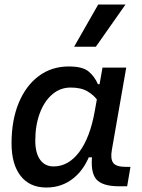

<svg xmlns="http://www.w3.org/2000/svg" viewBox="-20 -815 626 845"><path d="M291 -429.7Q244.6 -429.7 209.5 -399.2Q174.3 -368.7 154.8 -315.9Q135.3 -263.2 135.3 -196.3Q135.3 -141.6 156.5 -112.1Q177.7 -82.5 215.8 -82.5Q281.2 -82.5 328.9 -146.2Q376.5 -210 397 -325.7L431.2 -517.6H535.6L472.2 -154.8Q465.3 -115.7 478.3 -98.1Q491.2 -80.6 534.2 -80.6H554.2L539.6 4.9H504.9Q429.7 4.9 403.3 -26.6Q377 -58.1 386.2 -135.3L414.6 -122.6H357.9L381.3 -150.9Q356.4 -74.2 304.9 -32Q253.4 10.3 184.1 10.3Q110.8 10.3 70.8 -40.8Q30.8 -91.8 30.8 -184.1Q30.8 -285.6 62.3 -361.8Q93.8 -438 150.4 -480.2Q207 -522.5 282.7 -522.5Q343.3 -522.5 369.6 -500.7Q396 -479 411.1 -444.3H421.9L430.2 -340.8Q422.9 -354.5 407.7 -375.5Q392.6 -396.5 364.7 -413.1Q336.9 -429.7 291 -429.7ZM306.2 -609.4 412.1 -794.9H532.2L401.9 -609.4Z"/></svg>

Font: Cascadia Code PL
Style: Italic
Weight: 400
Italic angle: -10°
Monospace: yes
Designer: Aaron Bell
Foundry: Saja Typeworks
Version: Version 2404.023